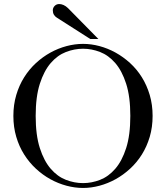

<svg xmlns="http://www.w3.org/2000/svg" viewBox="-20 -910 818 946"><path d="M155.8 -338.9Q155.8 -244.1 176.3 -180.4Q196.8 -116.7 230 -78.4Q263.2 -40 304.9 -23.9Q346.7 -7.8 389.2 -7.8Q431.6 -7.8 473.1 -23.9Q514.6 -40 547.9 -78.4Q581.1 -116.7 601.6 -180.4Q622.1 -244.1 622.1 -338.9Q622.1 -433.6 601.6 -497.3Q581.1 -561 547.9 -599.4Q514.6 -637.7 473.1 -653.8Q431.6 -669.9 389.2 -669.9Q346.7 -669.9 304.9 -653.8Q263.2 -637.7 230 -599.4Q196.8 -561 176.3 -497.3Q155.8 -433.6 155.8 -338.9ZM389.2 16.1Q349.1 16.1 307.9 5.1Q266.6 -5.9 228.5 -26.9Q190.4 -47.9 157.2 -78.6Q124 -109.4 99.1 -148.7Q74.2 -188 60.1 -235.8Q45.9 -283.7 45.9 -338.9Q45.9 -394 60.1 -441.9Q74.2 -489.7 99.1 -529.3Q124 -568.8 157.2 -599.4Q190.4 -629.9 228.5 -650.9Q266.6 -671.9 307.9 -682.9Q349.1 -693.8 389.2 -693.8Q429.2 -693.8 470.2 -682.9Q511.2 -671.9 549.3 -650.9Q587.4 -629.9 620.8 -599.4Q654.3 -568.8 679 -529.3Q703.6 -489.7 717.8 -441.9Q731.9 -394 731.9 -338.9Q731.9 -283.7 717.8 -235.8Q703.6 -188 679 -148.7Q654.3 -109.4 620.8 -78.6Q587.4 -47.9 549.3 -26.9Q511.2 -5.9 470.2 5.1Q429.2 16.1 389.2 16.1ZM424.8 -717.8 259.8 -823.2Q251 -828.6 245.6 -837.6Q240.2 -846.7 240.2 -858.9Q240.2 -871.6 249.3 -880.9Q258.3 -890.1 272 -890.1Q281.7 -890.1 293 -885.3Q304.2 -880.4 314.9 -870.1L464.8 -717.8Z"/></svg>

Font: XB Zar
Style: Regular
Weight: 400
Designer: Behnam
Foundry: Irmug
Version: Version 8.005 2009